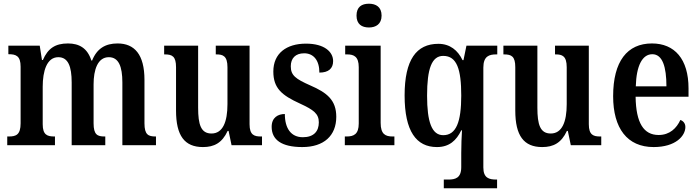

<svg xmlns="http://www.w3.org/2000/svg" viewBox="-20 -782 3766 1034"><path d="M19 0H276V-47H273C235 -47 210 -55 210 -113V-315C210 -399 232 -474 294 -474C347 -474 366 -424 366 -338V0H547V-47H543C505 -47 484 -56 484 -118V-328C484 -406 506 -474 566 -474C619 -474 639 -424 639 -338V0H820V-47H818C779 -47 758 -56 758 -118V-352C758 -489 704 -548 613 -548C548 -548 502 -521 476 -456H472C451 -523 406 -548 346 -548C277 -548 238 -521 211 -459H206L194 -536H25V-490H27C66 -490 91 -481 91 -423V-118C91 -56 66 -47 28 -47H19Z M1073 10C1133 10 1176 -12 1206 -77H1211L1227 0H1391V-47H1385C1350 -47 1324 -54 1324 -113V-536H1142V-489H1146C1180 -489 1205 -481 1205 -420V-221C1205 -126 1180 -63 1119 -63C1062 -63 1047 -111 1047 -202V-536H864V-489H868C908 -489 928 -478 928 -420V-187C928 -51 974 10 1073 10Z M1608 10C1725 10 1791 -52 1791 -153C1791 -243 1741 -283 1651 -322C1572 -357 1546 -376 1546 -425C1546 -468 1571 -495 1618 -495C1668 -495 1700 -458 1700 -391C1749 -391 1774 -413 1774 -453C1774 -502 1728 -547 1628 -547C1523 -547 1452 -495 1452 -397C1452 -307 1497 -269 1596 -224C1670 -190 1697 -169 1697 -123C1697 -75 1670 -43 1611 -43C1547 -43 1514 -91 1514 -168C1478 -168 1443 -150 1443 -99C1443 -30 1495 10 1608 10Z M1967 -634C2004 -634 2035 -652 2035 -698C2035 -745 2004 -762 1967 -762C1928 -762 1900 -745 1900 -698C1900 -652 1928 -634 1967 -634ZM1837 0H2104V-47H2094C2056 -47 2030 -59 2030 -120V-536H1839V-489H1850C1886 -489 1912 -477 1912 -420V-117C1912 -59 1885 -47 1847 -47H1837Z M2370 232H2657V185H2653C2614 185 2583 177 2583 120V-418C2583 -480 2615 -489 2652 -489H2658V-536H2492L2476 -458H2471C2446 -511 2403 -546 2341 -546C2222 -546 2159 -460 2159 -268C2159 -75 2222 10 2333 10C2400 10 2438 -26 2464 -80H2468C2466 -52 2464 4 2464 43V118C2464 177 2432 185 2394 185H2370ZM2367 -54C2305 -54 2280 -126 2280 -267C2280 -412 2305 -481 2367 -481C2441 -481 2464 -408 2464 -267C2464 -126 2437 -54 2367 -54Z M2900 10C2960 10 3003 -12 3033 -77H3038L3054 0H3218V-47H3212C3177 -47 3151 -54 3151 -113V-536H2969V-489H2973C3007 -489 3032 -481 3032 -420V-221C3032 -126 3007 -63 2946 -63C2889 -63 2874 -111 2874 -202V-536H2691V-489H2695C2735 -489 2755 -478 2755 -420V-187C2755 -51 2801 10 2900 10Z M3500 10C3620 10 3671 -51 3671 -98C3671 -118 3659 -131 3644 -136C3624 -92 3587 -55 3527 -55C3447 -55 3405 -119 3403 -261H3688V-306C3688 -464 3613 -548 3491 -548C3358 -548 3282 -452 3282 -264C3282 -91 3358 10 3500 10ZM3569 -317H3404C3407 -428 3439 -490 3493 -490C3548 -490 3569 -422 3569 -317Z"/></svg>

Font: Noto Serif Devanagari Condensed SemiBold
Style: Regular
Weight: 600
Width: 3
Designer: Universal Thirst, Indian Type Foundry and the Monotype Design Team
Foundry: Monotype Imaging Inc.
Version: Version 2.004